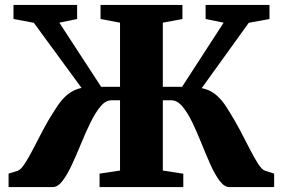

<svg xmlns="http://www.w3.org/2000/svg" viewBox="-20 -763 1153 783"><path d="M15 0V-55L52 -66.5Q64.5 -70.5 80.8 -95.2Q97 -120 115.8 -156.5Q134.5 -193 156 -233.8Q177.5 -274.5 201 -310.5Q217.5 -337.5 234.2 -356.8Q251 -376 270.2 -387.8Q289.5 -399.5 312.5 -404.5L118 -670L35 -685.5V-743H294.5V-685.5L222 -670.5L392.5 -409H469.5V-670.5L390 -685.5V-743H724V-685.5L644 -670.5V-409H722.5L892 -670.5L818.5 -685.5V-743H1079V-685.5L994.5 -670L802.5 -403.5Q826.5 -399 845.5 -387.2Q864.5 -375.5 881 -356.5Q897.5 -337.5 913.5 -310.5Q936.5 -274 958 -233.5Q979.5 -193 998 -156.5Q1016.5 -120 1032.5 -95.2Q1048.5 -70.5 1061.5 -66.5L1098 -55V0H915.5Q895 0 875.8 -25.5Q856.5 -51 838.5 -91.2Q820.5 -131.5 802.2 -177Q784 -222.5 764.8 -262.8Q745.5 -303 724.2 -328.5Q703 -354 679 -354H644V-67.5L727.5 -54.5V0H386V-55L469.5 -67.5V-354H434.5Q410.5 -354 389.5 -328.5Q368.5 -303 348.8 -262.8Q329 -222.5 310.5 -177Q292 -131.5 273.2 -91.2Q254.5 -51 235.2 -25.5Q216 0 194.5 0Z"/></svg>

Font: Merriweather 48pt Black
Style: Regular
Weight: 900
Version: Version 2.100